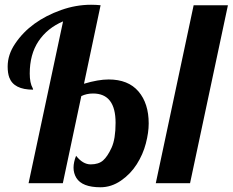

<svg xmlns="http://www.w3.org/2000/svg" viewBox="-20 -770 978 807"><path d="M465.8 -253.9Q465.8 -377 371.1 -377Q344.2 -377 321.8 -366.2L244.1 0H100.1L245.1 -680.2Q178.7 -651.9 141.8 -596.7Q105 -541.5 105 -460.9Q105 -421.4 117.2 -399.9Q119.1 -396 119.1 -393.1Q38.1 -393.1 19 -444.3Q12.2 -462.9 12.2 -490.2Q12.2 -540.5 43.9 -586.9Q107.9 -682.1 237.3 -728Q299.3 -750 362.8 -750Q383.3 -750 402.8 -748L333 -418Q393.1 -436 436.5 -436Q519 -436 562 -385.7Q605 -335.4 605 -251Q605 -212.9 593 -167Q581.1 -121.1 554.9 -79.8Q528.8 -38.6 488.3 -10.7Q447.8 17.1 402.3 17.1Q325.2 17.1 300.8 -22.5Q289.1 -42 289.1 -65.2Q289.1 -88.4 299.8 -115.2Q328.1 -79.1 361.3 -79.1Q394.5 -79.1 413.3 -95.7Q432.1 -112.3 449 -149.2Q465.8 -186 465.8 -253.9ZM634.8 0 793.9 -748H938L778.8 0Z"/></svg>

Font: UVF Lobster12
Style: Regular
Weight: 400
Designer: Pablo Impallari
Foundry: Pablo Impallari. www.impallari.com
Version: Version 1.004